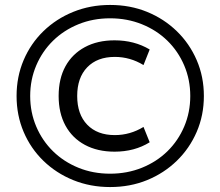

<svg xmlns="http://www.w3.org/2000/svg" viewBox="-20 -753 891 776"><path d="M425 3Q345 3 276 -25Q207 -53 155.5 -103Q104 -153 75.5 -220Q47 -287 47 -365Q47 -443 75.5 -510Q104 -577 155.5 -627Q207 -677 276 -705Q345 -733 425 -733Q506 -733 574.5 -705Q643 -677 694.5 -627Q746 -577 775 -510Q804 -443 804 -365Q804 -287 775 -220Q746 -153 694.5 -103Q643 -53 574.5 -25Q506 3 425 3ZM443 -140Q374 -140 323 -167.5Q272 -195 244.5 -245.5Q217 -296 217 -365Q217 -435 244.5 -485Q272 -535 323 -562.5Q374 -590 443 -590Q523 -590 585 -553L560 -490Q506 -523 444 -523Q373 -523 332.5 -481Q292 -439 292 -365Q292 -291 332.5 -249Q373 -207 444 -207Q506 -207 560 -240L585 -178Q524 -140 443 -140ZM425 -51Q494 -51 553.5 -75Q613 -99 656.5 -141.5Q700 -184 724.5 -241.5Q749 -299 749 -365Q749 -431 724.5 -488.5Q700 -546 656.5 -588.5Q613 -631 553.5 -655Q494 -679 425 -679Q356 -679 297 -655Q238 -631 194.5 -588.5Q151 -546 126.5 -488.5Q102 -431 102 -365Q102 -299 126.5 -241.5Q151 -184 194.5 -141.5Q238 -99 297 -75Q356 -51 425 -51Z"/></svg>

Font: M PLUS 1
Style: Regular
Weight: 400
Designer: Coji Morishita
Foundry: UNDERFOREST DESIGN
Version: Version 1.001